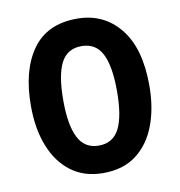

<svg xmlns="http://www.w3.org/2000/svg" viewBox="-68 -616 648 690"><g transform="rotate(-10 256.0 -271.5)"><path d="M472 -272Q472 -190 448 -126.5Q424 -63 376 -26.5Q328 10 255 10Q186 10 138 -26Q90 -62 65 -125.5Q40 -189 40 -272Q40 -402 94 -477.5Q148 -553 257 -553Q354 -553 413 -480.5Q472 -408 472 -272ZM158 -272Q158 -181 181.5 -135.5Q205 -90 256 -90Q308 -90 331 -135Q354 -180 354 -272Q354 -363 331 -408Q308 -453 256 -453Q204 -453 181 -408.5Q158 -364 158 -272Z"/></g></svg>

Font: Noto Sans Gujarati Condensed SemiBold
Style: Regular
Weight: 600
Width: 3
Designer: Jelle Bosma - Monotype Design Team, Universal Thirst
Foundry: Monotype Imaging Inc.
Version: Version 2.106; ttfautohint (v1.8.4.7-5d5b)